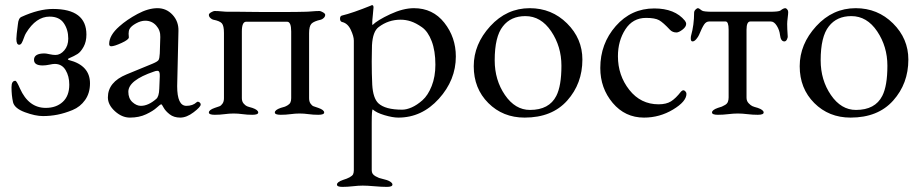

<svg xmlns="http://www.w3.org/2000/svg" viewBox="-20 -446 3608 751"><path d="M250 -218Q241 -214 250 -211Q332 -190 332 -120Q332 -82 313 -55Q294 -28 263.5 -15.5Q233 -3 205 2.5Q177 8 148 8Q118 8 77.5 -7Q37 -22 31 -46Q25 -73 25 -105Q25 -130 40 -130Q45 -130 58 -100Q92 -24 159 -24Q200 -24 225.5 -47.5Q251 -71 251 -115Q251 -148 236.5 -172Q222 -196 194 -196Q187 -196 173 -193Q159 -190 147 -190Q113 -190 113 -212Q113 -237 154 -237Q160 -237 173.5 -234Q187 -231 197 -231Q216 -231 231.5 -249Q247 -267 247 -295Q247 -330 229.5 -355.5Q212 -381 174 -381Q121 -381 82 -317Q78 -311 73.5 -298Q69 -285 65 -278Q61 -271 55 -271Q44 -271 44 -294Q44 -306 50 -351Q52 -375 64 -380Q132 -411 187 -411Q318 -411 318 -311Q318 -283 307 -263Q296 -243 283.5 -235Q271 -227 250 -218Z M709 -32Q734 -32 749 -46Q753 -50 759 -46.5Q765 -43 765 -37Q765 -28 737.5 -7Q710 14 685 14Q660 14 643.5 1Q627 -12 620 -25Q613 -38 611 -38Q607 -38 593 -25Q579 -12 551.5 1Q524 14 488 14Q457 14 429.5 -11Q402 -36 402 -65Q402 -125 475 -155L577 -197Q596 -205 600 -211Q604 -217 605 -237L607 -301Q608 -327 591 -346Q574 -365 548 -365Q531 -365 512 -354.5Q493 -344 487 -333Q483 -326 483 -314Q483 -312 483.5 -307Q484 -302 484 -300Q484 -291 455.5 -278Q427 -265 415 -265Q407 -265 407 -274Q407 -308 447 -343Q476 -369 518 -391.5Q560 -414 596 -414Q631 -414 655 -388Q679 -362 678 -325L673 -109Q673 -32 709 -32ZM482 -87Q482 -61 498 -46.5Q514 -32 531 -32Q560 -32 591 -59Q602 -68 603 -99L605 -148Q606 -169 596 -169Q589 -169 582 -166Q482 -132 482 -87Z M1103 -361H943Q926 -361 926 -323V-62Q926 -49 933 -41Q940 -33 946 -30.5Q952 -28 967 -24Q990 -16 990 -6Q990 3 967 3Q947 3 929 0.5Q911 -2 894 -2Q877 -2 858.5 0.5Q840 3 820 3Q797 3 797 -6Q797 -16 820 -24Q833 -28 839 -30.5Q845 -33 850.5 -41Q856 -49 856 -62V-317Q856 -345 848 -354.5Q840 -364 814 -369Q809 -370 803 -375.5Q797 -381 797 -388Q797 -393 806 -398Q815 -403 819 -403Q832 -403 847 -401.5Q862 -400 873 -400H885Q897 -400 916.5 -400Q936 -400 959.5 -399.5Q983 -399 1012 -399Q1041 -399 1066 -399Q1150 -399 1172 -400Q1183 -400 1200 -401.5Q1217 -403 1230 -403Q1234 -403 1243 -398Q1252 -393 1252 -388Q1252 -381 1246 -375.5Q1240 -370 1235 -369Q1208 -363 1198.5 -353.5Q1189 -344 1189 -316V-62Q1189 -49 1194.5 -41Q1200 -33 1206 -30.5Q1212 -28 1225 -24Q1248 -16 1248 -6Q1248 3 1225 3Q1205 3 1187 0.5Q1169 -2 1152 -2Q1135 -2 1116.5 0.5Q1098 3 1078 3Q1055 3 1055 -6Q1055 -16 1078 -24Q1089 -27 1093.5 -28.5Q1098 -30 1105.5 -34.5Q1113 -39 1116 -45.5Q1119 -52 1119 -62V-323Q1119 -361 1103 -361Z M1553 -17Q1570 -17 1590.5 -26Q1611 -35 1632.5 -54Q1654 -73 1668.5 -109.5Q1683 -146 1683 -193Q1683 -247 1668.5 -285Q1654 -323 1630.5 -339.5Q1607 -356 1587 -362.5Q1567 -369 1547 -369Q1499 -369 1461 -340Q1438 -323 1435 -269Q1435 -261 1434.5 -239.5Q1434 -218 1434 -205Q1434 -157 1436 -115Q1439 -62 1460 -42Q1487 -17 1553 -17ZM1364 220V-287Q1364 -304 1352 -329.5Q1340 -355 1318 -360Q1310 -362 1310 -373Q1310 -383 1317 -385Q1359 -395 1433 -425L1434 -426H1435Q1441 -426 1441 -417Q1441 -412 1438.5 -389Q1436 -366 1436 -357Q1436 -349 1437 -348Q1456 -367 1506.5 -390.5Q1557 -414 1599 -414Q1673 -414 1718 -357Q1763 -300 1763 -225Q1763 -133 1696.5 -59.5Q1630 14 1538 14Q1516 14 1484 4.5Q1452 -5 1438 -18Q1434 -18 1434 33V220Q1434 228 1437.5 233.5Q1441 239 1449 243.5Q1457 248 1462.5 250Q1468 252 1479 254.5Q1490 257 1492 258Q1515 266 1515 276Q1515 285 1493 285Q1473 285 1444.5 282.5Q1416 280 1399 280Q1382 280 1360.5 282.5Q1339 285 1319 285Q1298 285 1298 276Q1298 266 1321 258Q1354 248 1361 236Q1364 229 1364 220Z M2052 -414Q2138 -414 2198 -354.5Q2258 -295 2258 -213Q2258 -119 2198.5 -52.5Q2139 14 2032 14Q1947 14 1890 -43Q1833 -100 1833 -187Q1833 -273 1897.5 -343.5Q1962 -414 2052 -414ZM2035 -383Q1978 -383 1947 -343Q1915 -303 1915 -210Q1915 -133 1955 -74.5Q1995 -16 2053 -16Q2128 -16 2156 -71Q2176 -110 2176 -189Q2176 -264 2136 -323.5Q2096 -383 2035 -383Z M2626 -319Q2611 -319 2601 -329Q2574 -358 2558 -367Q2542 -376 2507 -376Q2455 -376 2426 -331Q2397 -286 2397 -226Q2397 -151 2441.5 -94.5Q2486 -38 2556 -38Q2586 -38 2604.5 -49.5Q2623 -61 2644 -88Q2649 -93 2653 -93Q2657 -93 2661 -88.5Q2665 -84 2665 -79Q2665 -49 2612.5 -17.5Q2560 14 2499 14Q2425 14 2376.5 -43.5Q2328 -101 2328 -180Q2328 -275 2388.5 -344Q2449 -413 2539 -413Q2620 -413 2659 -365Q2664 -358 2664 -353Q2664 -341 2649.5 -330Q2635 -319 2626 -319Z M2990 -400Q3027 -400 3033 -405Q3044 -414 3052 -414Q3055 -414 3059 -409.5Q3063 -405 3063 -399Q3063 -392 3061 -376.5Q3059 -361 3059 -352Q3059 -334 3061 -306Q3062 -299 3058 -291.5Q3054 -284 3048 -284Q3034 -284 3031 -309Q3029 -328 3018.5 -345Q3008 -362 2995 -362H2915Q2900 -362 2900 -330V-64Q2900 -51 2908 -42.5Q2916 -34 2922.5 -31Q2929 -28 2944 -24Q2967 -16 2967 -6Q2967 3 2944 3Q2924 3 2903.5 0.5Q2883 -2 2866 -2Q2849 -2 2828.5 0.5Q2808 3 2788 3Q2765 3 2765 -6Q2765 -16 2788 -24Q2799 -27 2803.5 -29Q2808 -31 2816 -35.5Q2824 -40 2827 -47.5Q2830 -55 2830 -65V-330Q2830 -362 2818 -362H2754Q2742 -362 2734 -350Q2726 -338 2714 -309Q2711 -302 2703.5 -293Q2696 -284 2689 -284Q2682 -284 2682 -295Q2682 -303 2683 -306Q2695 -349 2695 -396Q2695 -403 2700.5 -408.5Q2706 -414 2710 -414Q2714 -414 2725 -405Q2731 -400 2768 -400Z M3327 -414Q3413 -414 3473 -354.5Q3533 -295 3533 -213Q3533 -119 3473.5 -52.5Q3414 14 3307 14Q3222 14 3165 -43Q3108 -100 3108 -187Q3108 -273 3172.5 -343.5Q3237 -414 3327 -414ZM3310 -383Q3253 -383 3222 -343Q3190 -303 3190 -210Q3190 -133 3230 -74.5Q3270 -16 3328 -16Q3403 -16 3431 -71Q3451 -110 3451 -189Q3451 -264 3411 -323.5Q3371 -383 3310 -383Z"/></svg>

Font: EB Garamond SC 12
Style: Regular
Weight: 400
Version: Version 0.016 ; ttfautohint (v0.97) -l 8 -r 50 -G 200 -x 0 -